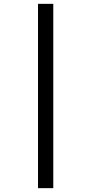

<svg xmlns="http://www.w3.org/2000/svg" viewBox="-20 -889 454 1000"><path d="M178 -869H257.5V91H178Z"/></svg>

Font: Merriweather 24pt Medium
Style: Italic
Weight: 500
Italic angle: -7.8°
Version: Version 2.101